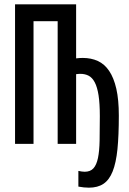

<svg xmlns="http://www.w3.org/2000/svg" viewBox="-20 -658 590 878"><path d="M328.1 0H243.7V-561H133.3V0H48.8V-638.2H328.1V-391.1Q335.9 -392.1 343.5 -392.6Q351.1 -393.1 358.4 -393.1Q396.5 -393.1 427.2 -379.2Q458 -365.2 479.2 -333.7Q500.5 -302.2 512 -252Q523.4 -201.7 523.4 -129.4Q523.4 -38.6 517.1 24.2Q510.7 86.9 495.1 126Q479.5 165 453.1 182.6Q426.8 200.2 386.7 200.2Q375.5 200.2 363.5 199Q351.6 197.8 338.4 195.3V123.5Q355.5 127.4 367.2 127.4Q393.1 127.4 407.2 111.8Q421.4 96.2 428 64.5Q434.6 32.7 435.5 -14.9Q436.5 -62.5 436.5 -126.5Q436.5 -184.6 430.7 -222.2Q424.8 -259.8 413.3 -281.5Q401.9 -303.2 385.3 -311.8Q368.7 -320.3 347.7 -320.3Q338.4 -320.3 328.1 -318.8Z"/></svg>

Font: Code New Roman
Style: Regular
Weight: 400
Monospace: yes
Designer: Sam Radian
Foundry: Code New Roman
Version: Version 2.00 November 29, 2014